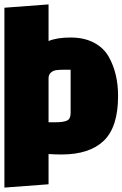

<svg xmlns="http://www.w3.org/2000/svg" viewBox="-67 -685 555 870"><path d="M-47 -650 153 -665V-499Q191 -515 252.5 -515Q314 -515 358 -492Q402 -469 425 -429Q468 -354 468 -250Q468 -109 403 -47Q338 15 212 15Q185 15 153 13V150L-47 165ZM153 -332V-131H184Q220 -131 236.5 -138.5Q253 -146 253 -173V-369H222Q200 -369 187 -367Q174 -365 164 -356.5Q154 -348 153 -332Z"/></svg>

Font: Myanmar Thuriya
Style: Regular
Weight: 400
Designer: Danh Hong
Foundry: Google Inc.
Version: Version 2.00 November 23, 2015